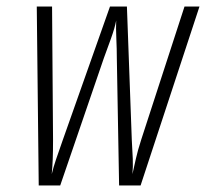

<svg xmlns="http://www.w3.org/2000/svg" viewBox="-20 -570 640 590"><path d="M99 0 93 -550H140L143 -141Q143 -104 142 -80Q141 -56 139 -35Q144 -56 152 -79.5Q160 -103 173 -140L318 -550H370L385 -140Q387 -106 388 -82Q389 -58 387 -35Q392 -57 397.5 -82Q403 -107 414 -141L547 -550H593L412 0H346L339 -391Q339 -418 337.5 -451.5Q336 -485 337 -507Q333 -485 321 -451.5Q309 -418 299 -391L165 0Z"/></svg>

Font: JetBrains Mono NL Thin
Style: Italic
Weight: 100
Italic angle: -9°
Monospace: yes
Designer: Philipp Nurullin, Konstantin Bulenkov
Foundry: JetBrains
Version: Version 2.305; ttfautohint (v1.8.4.7-5d5b)